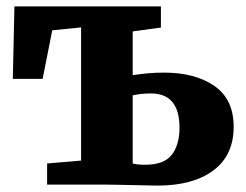

<svg xmlns="http://www.w3.org/2000/svg" viewBox="-20 -576 766 599"><path d="M472 3Q464 3 443.2 2.5Q422.5 2 397 1.5Q371.5 1 348.5 0.5Q325.5 0 313 0H127V-66L233 -75V-490.5L143 -481.5L113 -330H20L25 -556H482V-490L394 -478V-341.5Q409.5 -344 436 -346.8Q462.5 -349.5 491.5 -349.5Q589 -349.5 649 -307.8Q709 -266 709 -180.5Q709 -91.5 645.5 -44.2Q582 3 472 3ZM433 -62Q491.5 -62 515.8 -93Q540 -124 540 -177.5Q540 -284.5 450.5 -284.5Q434.5 -284.5 419.8 -282.8Q405 -281 394 -278.5V-66Q408.5 -62 433 -62Z"/></svg>

Font: Merriweather Black
Style: Regular
Weight: 900
Designer: Eben Sorkin
Foundry: Eben Sorkin
Version: Version 2.200;gftools[0.9.31]